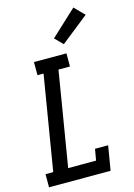

<svg xmlns="http://www.w3.org/2000/svg" viewBox="-143 -1057 787 1130"><g transform="rotate(-15 250.0 -492.5)"><path d="M10 0V-80H57L152 -655H115V-735H313V-655H243L148 -80H318L330 -149H410L385 0ZM312 -791 265 -839 422 -985 481 -925Z"/></g></svg>

Font: Iosevka Curly Slab MdObl
Style: Regular
Weight: 500
Italic angle: -9°
Monospace: yes
Designer: Belleve Invis
Foundry: Belleve Invis
Version: Version 11.0.0; ttfautohint (v1.8.3)